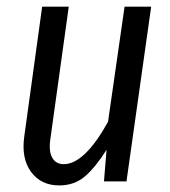

<svg xmlns="http://www.w3.org/2000/svg" viewBox="-20 -546 512 578"><path d="M158.2 12.2Q103.5 12.2 73.5 -28.6Q43.5 -69.3 53.2 -136.2L106.9 -525.9H187L131.8 -128.9Q126 -91.8 137 -71.8Q147.9 -51.8 171.9 -51.8Q234.4 -51.8 305.2 -179.2L355 -525.9H435.1L360.8 0H293L300.8 -95.2Q267.6 -42.5 235.8 -15.1Q204.1 12.2 158.2 12.2Z"/></svg>

Font: Fira Sans Compressed Book
Style: Italic
Weight: 350
Width: 3
Italic angle: -8°
Designer: Carrois Corporate & Edenspiekermann AG
Foundry: Carrois Corporate GbR & Edenspiekermann AG
Version: Version 4.203;PS 004.203;hotconv 1.0.88;makeotf.lib2.5.64775